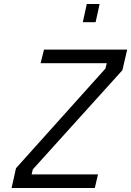

<svg xmlns="http://www.w3.org/2000/svg" viewBox="-20 -940 656 960"><path d="M414 -920H478L458 -829H394ZM60 -99 507 -597 514 -624H183L200 -692H616L592 -589L144 -93L138 -68H470L454 0H38Z"/></svg>

Font: Cairo
Style: Italic
Weight: 400
Italic angle: -13°
Designer: Mohamed Gaber, Accademia di Belle Arti di Urbino and others
Foundry: Kief Type Foundry, Accademia di Belle Arti di Urbino and others
Version: Version 3.011